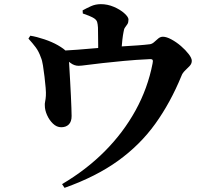

<svg xmlns="http://www.w3.org/2000/svg" viewBox="-20 -833 1040 925"><path d="M279 54Q396 -15 485 -104.5Q574 -194 633 -301Q692 -408 715 -527Q718 -540 715 -544.5Q712 -549 700 -548Q634 -545 576.5 -539.5Q519 -534 473.5 -529Q428 -524 399 -520Q370 -516 359 -516Q338 -516 320 -529.5Q302 -543 266 -571L267 -588Q309 -590 353 -593.5Q397 -597 437 -600.5Q477 -604 506 -605Q539 -608 575.5 -610Q612 -612 645.5 -614.5Q679 -617 703 -620Q714 -622 723.5 -631Q733 -640 743 -648Q753 -656 765 -656Q782 -656 806 -643Q830 -630 852 -611Q874 -592 889 -572.5Q904 -553 904 -540Q904 -526 893.5 -515Q883 -504 871 -492.5Q859 -481 854 -467Q801 -338 728 -236.5Q655 -135 549 -58.5Q443 18 291 72ZM275 -220Q253 -220 235 -237.5Q217 -255 206.5 -279Q196 -303 196 -324Q195 -332 197.5 -344Q200 -356 201 -371Q202 -385 200 -409.5Q198 -434 194.5 -463Q191 -492 187 -517.5Q183 -543 177 -556Q167 -585 152 -605Q137 -625 117 -647L126 -661Q157 -656 194 -643.5Q231 -631 259 -615Q290 -597 300 -584.5Q310 -572 312 -544Q313 -530 314.5 -502Q316 -474 318 -440.5Q320 -407 321.5 -373.5Q323 -340 324 -313.5Q325 -287 325 -274Q325 -247 311.5 -233.5Q298 -220 275 -220ZM453 -559Q453 -565 453 -581Q453 -597 453 -618Q453 -639 452.5 -661Q452 -683 452 -700Q451 -717 448 -727Q445 -737 433 -745Q421 -752 407.5 -757.5Q394 -763 379 -768L378 -783Q396 -793 418 -803Q440 -813 466 -813Q498 -813 528.5 -800Q559 -787 579 -769Q599 -751 599 -739Q599 -725 594 -717Q589 -709 583 -701.5Q577 -694 575 -678Q572 -663 569.5 -641.5Q567 -620 565.5 -598.5Q564 -577 564 -562Z"/></svg>

Font: Noto Serif JP ExtraBold
Style: Regular
Weight: 800
Designer: Ryoko NISHIZUKA 西塚涼子 (kana & ideographs); Frank Grießhammer (Latin, Greek & Cyrillic); Wenlong ZHANG 张文龙 (bopomofo); San
Foundry: Adobe
Version: Version 2.003-H1;hotconv 1.1.1;makeotfexe 2.6.0